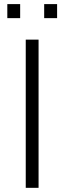

<svg xmlns="http://www.w3.org/2000/svg" viewBox="-20 -901 309 921"><path d="M165 0H103.5V-710.9H165ZM76.7 -814H15.1V-881.3H76.7ZM253.9 -814H191.9V-881.3H253.9Z"/></svg>

Font: Ufes Sans Light
Style: Regular
Weight: 200
Designer: Ricardo Esteves & Thais Bronze
Foundry: ProDesignUfes - Ricardo Esteves, Thais Bronze (This is a derivative work, based on Roboto family, by Christian Robertson
Version: Version 2.0